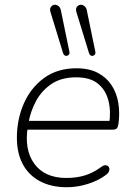

<svg xmlns="http://www.w3.org/2000/svg" viewBox="-20 -779 563 807"><path d="M261 8Q196 8 148.5 -17Q101 -42 76 -88.5Q51 -135 51 -200Q51 -277 80 -343.5Q109 -410 165 -451Q221 -492 301 -492Q355 -492 391.5 -472.5Q428 -453 449.5 -420Q471 -387 477.5 -345Q484 -303 478 -259Q476 -245 471 -239.5Q466 -234 453 -234H80L86 -271H458L439 -259Q447 -313 435.5 -357Q424 -401 391.5 -427.5Q359 -454 300 -454Q237 -454 195.5 -425.5Q154 -397 131 -353.5Q108 -310 100 -264L97 -246Q81 -150 124.5 -90.5Q168 -31 259 -31Q301 -31 336 -41.5Q371 -52 405 -77Q414 -84 421 -84.5Q428 -85 433 -81.5Q438 -78 439.5 -72Q441 -66 438 -58.5Q435 -51 427 -45Q394 -20 349.5 -6Q305 8 261 8ZM354 -556 301 -729Q298 -739 301 -746Q304 -753 310 -756.5Q316 -760 323 -759Q330 -758 336.5 -752Q343 -746 345 -735L381 -560Q382 -554 379 -550Q376 -546 371 -544.5Q366 -543 361 -546Q356 -549 354 -556ZM245 -556 192 -729Q189 -739 192 -746Q195 -753 201 -756.5Q207 -760 214 -759Q221 -758 227.5 -752Q234 -746 236 -735L272 -560Q273 -554 270 -550Q267 -546 262 -544.5Q257 -543 252 -546Q247 -549 245 -556Z"/></svg>

Font: Nunito ExtraLight
Style: Italic
Weight: 200
Italic angle: -9°
Designer: Vernon Adams
Foundry: Vernon Adams
Version: Version 3.602